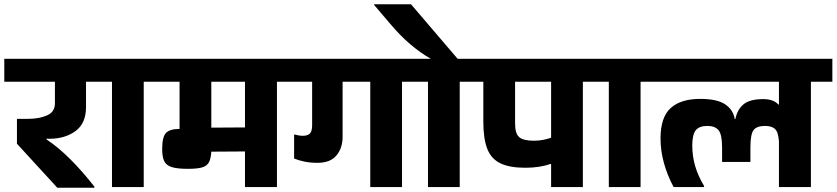

<svg xmlns="http://www.w3.org/2000/svg" viewBox="-50 -881 3900 895"><path d="M217 -6 29 -211V-327H81Q132 -327 169 -343Q206 -359 206 -399V-500H-30V-607H451V-500H351V-382Q351 -306 302 -270Q253 -234 179 -234Q173 -234 167 -235V-231Q220 -196 276 -140.5Q332 -85 390 -11V-6Z M472 -9V-500H372V-607H720V-500H620V-9Z M935 -500V-286L1092 -287V-500ZM1092 -9V-175L935 -174Q933 -140 923 -123Q913 -106 890 -100Q867 -94 825 -94Q777 -94 751 -102Q725 -110 715.5 -130Q706 -150 706 -187Q706 -243 724 -261.5Q742 -280 787 -280V-500H605V-607H1341V-500H1241V-9Z M1676 -9V-500H1547V-243Q1547 -191 1518.5 -156.5Q1490 -122 1430 -122Q1397 -122 1370 -127.5Q1343 -133 1321 -142V-254H1323Q1331 -252 1341 -250Q1351 -248 1361 -248Q1384 -248 1394.5 -258.5Q1405 -269 1405 -298V-500H1251V-607H1925V-500H1824V-9Z M1945 -9V-500H1845V-607H2193V-500H2093V-9ZM1694 -858V-861H1866L2084 -606H1960L1953 -610Q1911 -634 1864 -673.5Q1817 -713 1768 -771Z M2399 -99Q2326 -99 2283 -119.5Q2240 -140 2221.5 -187Q2203 -234 2203 -314V-500H2103V-607H2768V-500H2667V-9H2519V-116L2516 -117Q2467 -99 2399 -99ZM2351 -305Q2351 -258 2370.5 -241.5Q2390 -225 2439 -225Q2461 -225 2481.5 -229Q2502 -233 2519 -239V-500H2351Z M2788 -9V-500H2688V-607H3036V-500H2936V-9Z M3090 -9Q3061 -63 3045 -120.5Q3029 -178 3029 -236Q3029 -334 3076 -377Q3123 -420 3214 -420Q3293 -420 3330.5 -394.5Q3368 -369 3375 -326H3378Q3386 -369 3415 -394Q3444 -419 3508 -419Q3556 -419 3579 -393L3581 -395V-500H2986V-607H3830V-500H3730V-9H3581V-222Q3578 -266 3562.5 -280Q3547 -294 3516 -294Q3478 -294 3463 -275Q3448 -256 3448 -193V-126H3316V-193Q3316 -254 3299.5 -274Q3283 -294 3248 -294Q3209 -294 3193 -273.5Q3177 -253 3177 -203Q3177 -154 3190 -108.5Q3203 -63 3232 -14V-9Z"/></svg>

Font: Bakbak One
Style: Regular
Weight: 400
Designer: Saumya Kishore and Sanchit Sawaria
Foundry: A Good Feeling
Version: Version 1.003; ttfautohint (v1.8.3)